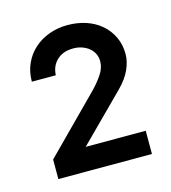

<svg xmlns="http://www.w3.org/2000/svg" viewBox="-66 -827 421 472"><g transform="rotate(-15 144.5 -591.0)"><path d="M26.9 -460.9 161.1 -596.2Q176.8 -611.8 189 -629.2Q201.2 -646.5 201.2 -665Q201.2 -674.3 197.3 -682.9Q193.4 -691.4 186 -697.8Q178.7 -704.1 168.2 -708Q157.7 -711.9 145 -711.9Q119.1 -711.9 103.5 -697.3Q87.9 -682.6 86.9 -659.2H25.9Q25.9 -684.6 35.4 -705.3Q44.9 -726.1 61.5 -740.7Q78.1 -755.4 99.9 -763.2Q121.6 -771 146 -771Q171.4 -771 193.4 -763.7Q215.3 -756.3 231.4 -742.4Q247.6 -728.5 256.8 -709Q266.1 -689.5 266.1 -665Q266.1 -646.5 256.8 -626Q247.6 -605.5 227.1 -585L112.3 -470.2H265.1V-411.1H26.9Z"/></g></svg>

Font: Twentytwelve Slab
Style: TwentytwelveSlab
Weight: 400
Designer: Domenico Catapano
Version: Version 1.00 2012